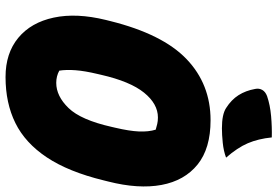

<svg xmlns="http://www.w3.org/2000/svg" viewBox="-174 -807 1001 693"><g transform="rotate(90 326.5 -460.5)"><path d="M414 -720Q516 -720 574 -673Q632 -626 647.5 -543Q663 -460 635 -350L631 -334Q600 -207 548 -129Q496 -51 424 -15.5Q352 20 258 20Q172 20 116.5 -26Q61 -72 43.5 -154Q26 -236 52 -342L56 -358Q103 -547 193.5 -633.5Q284 -720 414 -720ZM247 -312Q236 -266 233.5 -232.5Q231 -199 235 -174Q255 -163 279 -163Q327 -163 370 -207.5Q413 -252 438 -363L441 -376Q453 -427 454.5 -461.5Q456 -496 448 -522Q438 -525 427.5 -527.5Q417 -530 404 -530Q355 -530 314.5 -480Q274 -430 250 -325ZM476 -941Q481 -892 497 -854.5Q513 -817 549 -776Q525 -767 495.5 -764Q466 -761 443 -761Q393 -761 370 -776Q340 -795 323.5 -821Q307 -847 301 -881Q298 -895 304.5 -906.5Q311 -918 327 -924Q359 -935 399 -938.5Q439 -942 476 -941Z"/></g></svg>

Font: Recursive Sn Csl St Blk
Style: Italic
Weight: 900
Italic angle: -15°
Version: Version 1.079;hotconv 1.0.112;makeotfexe 2.5.65598; ttfautoh